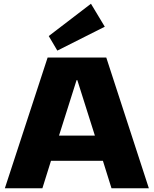

<svg xmlns="http://www.w3.org/2000/svg" viewBox="-20 -1008 823 1028"><path d="M235 -700H549L777 0H577L531 -147H253L207 0H6ZM488 -282 394 -579H390L296 -282ZM541 -865 287 -737 241 -815 467 -988Z"/></svg>

Font: Pathway Extreme 8pt Thin 12pt ExtraBold
Style: Regular
Weight: 800
Version: Version 1.001;gftools[0.9.26]